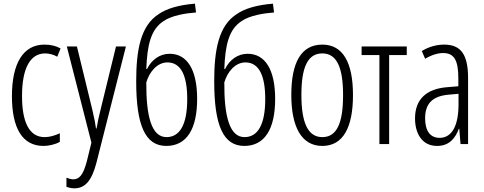

<svg xmlns="http://www.w3.org/2000/svg" viewBox="-20 -785 2636 1046"><path d="M217 10C245 10 281 2 306 -12V-59C278 -46 250 -38 223 -38C138 -38 100 -122 100 -262C100 -416 146 -494 226 -494C248 -494 271 -488 292 -476L310 -521C285 -535 257 -542 222 -542C107 -542 45 -441 45 -261C45 -88 101 10 217 10Z M344 -532 478 -8 453 94C433 170 411 192 379 192C368 192 354 188 342 183V233C357 238 370 241 385 241C442 241 479 202 505 103L666 -532H612L528 -188C519 -154 513 -124 506 -85H503C499 -113 495 -136 483 -187L399 -532Z M722 -342C722 -102 771 10 886 10C997 10 1054 -82 1054 -246C1054 -405 1000 -492 904 -492C851 -492 806 -460 781 -409H777C782 -541 802 -625 871 -670C916 -701 992 -713 1048 -717L1042 -765C952 -758 886 -737 846 -709C745 -646 722 -510 722 -342ZM887 -38C805 -38 776 -153 777 -336C793 -391 835 -445 892 -445C965 -445 1000 -375 1000 -245C1000 -107 960 -38 887 -38Z M1147 -342C1147 -102 1196 10 1311 10C1422 10 1479 -82 1479 -246C1479 -405 1425 -492 1329 -492C1276 -492 1231 -460 1206 -409H1202C1207 -541 1227 -625 1296 -670C1341 -701 1417 -713 1473 -717L1467 -765C1377 -758 1311 -737 1271 -709C1170 -646 1147 -510 1147 -342ZM1312 -38C1230 -38 1201 -153 1202 -336C1218 -391 1260 -445 1317 -445C1390 -445 1425 -375 1425 -245C1425 -107 1385 -38 1312 -38Z M1903 -267C1903 -443 1849 -542 1736 -542C1621 -542 1567 -445 1567 -268C1567 -91 1624 10 1736 10C1849 10 1903 -90 1903 -267ZM1622 -268C1622 -416 1655 -494 1736 -494C1817 -494 1849 -413 1849 -267C1849 -112 1814 -38 1736 -38C1657 -38 1622 -117 1622 -268Z M2196 -485V-532H1950V-485H2047V0H2100V-485Z M2400 -542C2358 -542 2315 -530 2278 -507L2296 -465C2334 -487 2367 -496 2394 -496C2453 -496 2477 -459 2477 -358V-315L2416 -310C2304 -301 2241 -245 2241 -140C2241 -61 2277 10 2361 10C2427 10 2460 -31 2480 -84H2482L2489 0H2530V-360C2530 -485 2493 -542 2400 -542ZM2478 -274V-216C2478 -106 2445 -34 2375 -34C2325 -34 2296 -70 2296 -141C2296 -220 2336 -261 2422 -269Z"/></svg>

Font: Noto Sans UI Condensed Light
Style: Regular
Weight: 300
Width: 3
Designer: Monotype Design Team
Foundry: Monotype Imaging Inc.
Version: Version 1.901